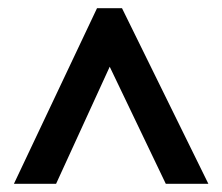

<svg xmlns="http://www.w3.org/2000/svg" viewBox="-20 -735 542 469"><path d="M14 -286H117L248 -572L385 -286H489L278 -715H217Z"/></svg>

Font: Noto Sans Lao UI Cond SemBd
Style: Regular
Weight: 600
Width: 3
Designer: Monotype Design Team
Foundry: Monotype Imaging Inc.
Version: Version 2.000